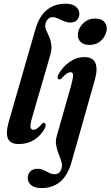

<svg xmlns="http://www.w3.org/2000/svg" viewBox="-20 -748 581 1009"><path d="M323.5 -728.5Q360.5 -728.5 378.8 -712.8Q397 -697 397 -676.5Q397 -655 384.5 -642.2Q372 -629.5 349.5 -629.5Q333.5 -629.5 317 -636.5Q300.5 -643.5 284.8 -650.8Q269 -658 255.5 -658Q241 -658 230.5 -646Q220 -634 218 -617.5Q216.5 -603 223.5 -587.8Q230.5 -572.5 238.5 -554.5Q246.5 -536.5 249.8 -513Q253 -489.5 244 -458L149.5 -133Q137.5 -92.5 140.5 -79.2Q143.5 -66 155 -66Q164 -66 174.2 -72.2Q184.5 -78.5 199 -96Q206 -103.5 211.5 -102.5Q217.5 -102 219.5 -94Q221.5 -86 214.5 -72Q193.5 -34.5 159 -12.8Q124.5 9 79.5 9Q33.5 9 21.5 -20.2Q9.5 -49.5 25 -104.5L166 -594Q186 -663.5 226.5 -696Q267 -728.5 323.5 -728.5ZM449 -512Q420.5 -512 404.8 -526.5Q389 -541 389 -563.5Q389 -583.5 400.2 -603.5Q411.5 -623.5 431.8 -637Q452 -650.5 479 -650.5Q510 -650.5 525.2 -636Q540.5 -621.5 541 -599Q541 -567 516.2 -539.5Q491.5 -512 449 -512ZM479 -331 356 103.5Q336 174.5 295.8 207.5Q255.5 240.5 199 240.5Q162 240.5 144 225.2Q126 210 126 187.5Q126 166 139.5 152.5Q153 139 177 139Q194.5 139 209.5 146Q224.5 153 238.2 160.2Q252 167.5 267 167.5Q297.5 167.5 305 131Q307.5 115 301.2 96.5Q295 78 287 57.5Q279 37 275 14.2Q271 -8.5 278.5 -34L354.5 -301.5Q364.5 -339 364 -353.8Q363.5 -368.5 350.5 -368.5Q342 -368.5 331.2 -361.8Q320.5 -355 304.5 -337Q297 -329.5 290.5 -330.5Q284.5 -331 283 -339Q281.5 -347 288.5 -359.5Q311.5 -399 347 -423.5Q382.5 -448 423.5 -448Q467.5 -448 481 -417.5Q494.5 -387 479 -331Z"/></svg>

Font: Fraunces 144pt S050 SemiBold
Style: Italic
Weight: 600
Italic angle: -16°
Version: Version 1.000; ttfautohint (v1.8.3)